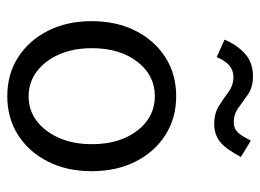

<svg xmlns="http://www.w3.org/2000/svg" viewBox="-116 -608 731 540"><g transform="rotate(90 250.0 -337.5)"><path d="M250 8Q188 8 140.5 -22.5Q93 -53 66 -106.5Q39 -160 39 -229Q39 -299 66 -352.5Q93 -406 140.5 -436.5Q188 -467 250 -467Q312 -467 359.5 -436.5Q407 -406 434 -352.5Q461 -299 461 -229Q461 -160 434 -106.5Q407 -53 359.5 -22.5Q312 8 250 8ZM250 -52Q290 -52 320 -75Q350 -98 367.5 -138Q385 -178 385 -230Q385 -308 347 -357.5Q309 -407 250 -407Q191 -407 153 -357.5Q115 -308 115 -230Q115 -178 132.5 -138Q150 -98 180.5 -75Q211 -52 250 -52ZM375 -677 421 -649Q399 -607 378.5 -590.5Q358 -574 328 -574Q298 -574 277 -587.5Q256 -601 237.5 -614.5Q219 -628 196 -628Q179 -628 165.5 -618Q152 -608 140 -581L91 -603Q105 -637 130 -660Q155 -683 194 -683Q224 -683 244 -669.5Q264 -656 282 -642.5Q300 -629 324 -629Q340 -629 350.5 -639Q361 -649 375 -677Z"/></g></svg>

Font: Inconsolata Nerd Font Mono
Style: Regular
Weight: 400
Monospace: yes
Designer: Raph Levien, Cyreal, Brenton Simpson
Foundry: Raph Levien, Cyreal, Google
Version: Version 3.000; ttfautohint (v1.8.3);Nerd Fonts 3.0.2